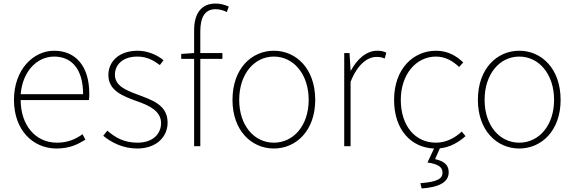

<svg xmlns="http://www.w3.org/2000/svg" viewBox="-20 -827 3250 1086"><path d="M300 13C378 13 423 -13 463 -37L447 -68C407 -39 362 -20 302 -20C178 -20 97 -122 97 -261H483C485 -275 485 -286 485 -297C485 -453 408 -540 286 -540C169 -540 59 -434 59 -262C59 -90 167 13 300 13ZM97 -294C108 -427 192 -507 286 -507C385 -507 450 -437 450 -294Z M756 13C867 13 928 -55 928 -133C928 -236 837 -262 753 -294C690 -318 630 -342 630 -405C630 -457 670 -507 757 -507C812 -507 849 -485 884 -459L905 -486C868 -518 812 -540 759 -540C650 -540 593 -476 593 -403C593 -312 679 -282 759 -253C821 -231 891 -200 891 -131C891 -71 846 -20 758 -20C680 -20 631 -50 587 -88L564 -59C611 -20 677 13 756 13Z M1005 -494H1078V0H1113V-494H1238V-527H1113V-650C1113 -729 1139 -775 1199 -775C1219 -775 1241 -770 1263 -759L1274 -790C1249 -801 1223 -807 1200 -807C1124 -807 1078 -758 1078 -655V-527L1005 -522Z M1529 13C1655 13 1763 -88 1763 -262C1763 -439 1655 -540 1529 -540C1403 -540 1295 -439 1295 -262C1295 -88 1403 13 1529 13ZM1529 -20C1417 -20 1333 -118 1333 -262C1333 -407 1417 -507 1529 -507C1641 -507 1726 -407 1726 -262C1726 -118 1641 -20 1529 -20Z M1927 0H1963V-364C2004 -468 2062 -505 2109 -505C2130 -505 2139 -503 2156 -496L2165 -529C2147 -538 2132 -540 2114 -540C2051 -540 2000 -492 1965 -428H1963L1957 -527H1927Z M2365 239C2465 232 2518 203 2518 147C2518 103 2488 84 2441 73L2468 12C2526 6 2574 -22 2613 -57L2592 -83C2555 -48 2504 -20 2446 -20C2326 -20 2247 -118 2247 -262C2247 -407 2334 -507 2446 -507C2500 -507 2542 -481 2577 -448L2600 -474C2565 -507 2518 -540 2446 -540C2319 -540 2209 -439 2209 -262C2209 -92 2306 8 2435 13L2398 92C2457 101 2483 117 2483 150C2483 183 2455 202 2358 209Z M2917 13C3043 13 3151 -88 3151 -262C3151 -439 3043 -540 2917 -540C2791 -540 2683 -439 2683 -262C2683 -88 2791 13 2917 13ZM2917 -20C2805 -20 2721 -118 2721 -262C2721 -407 2805 -507 2917 -507C3029 -507 3114 -407 3114 -262C3114 -118 3029 -20 2917 -20Z"/></svg>

Font: Noto Sans CJK SC Thin
Style: Regular
Weight: 100
Designer: Ryoko NISHIZUKA 西塚涼子 (kana, bopomofo & ideographs); Paul D. Hunt (Latin, Greek & Cyrillic); Sandoll Communications 산돌커뮤니
Foundry: Adobe
Version: Version 2.004;hotconv 1.0.118;makeotfexe 2.5.65603